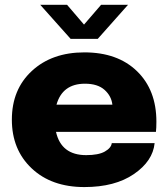

<svg xmlns="http://www.w3.org/2000/svg" viewBox="-20 -757 692 790"><path d="M145.5 -737.3H255.9L325.7 -655.8L396 -737.3H506.8L382.3 -597.2H270.5ZM616.2 -168Q608.9 -94.2 531 -40.8Q453.1 12.7 327.1 12.7Q191.9 12.7 110.4 -64.2Q28.8 -141.1 28.8 -264.6Q28.8 -389.2 111.3 -465.3Q193.8 -541.5 327.1 -541.5Q463.9 -541.5 543.7 -464.1Q623.5 -386.7 623.5 -256.3Q623.5 -230 621.6 -214.4H210.4Q231.9 -118.7 334.5 -118.7Q385.3 -118.7 411.4 -133.5Q437.5 -148.4 439.9 -168ZM329.6 -412.6Q236.8 -412.6 212.4 -326.2H442.4Q438.5 -361.8 410.2 -387.2Q381.8 -412.6 329.6 -412.6Z"/></svg>

Font: Epilogue ExtraBold
Style: Regular
Weight: 800
Designer: Tyler Finck
Foundry: Etcetera Type Co
Version: Version 2.112